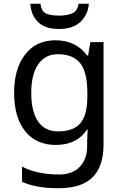

<svg xmlns="http://www.w3.org/2000/svg" viewBox="-20 -760 655 1020"><path d="M275 -546Q328 -546 370.5 -526Q413 -506 443 -465H448L460 -536H530V9Q530 124 471.5 182Q413 240 290 240Q172 240 97 206V125Q176 167 295 167Q364 167 403.5 126.5Q443 86 443 16V-5Q443 -17 444 -39.5Q445 -62 446 -71H442Q388 10 276 10Q172 10 113.5 -63Q55 -136 55 -267Q55 -395 113.5 -470.5Q172 -546 275 -546ZM287 -472Q220 -472 183 -418.5Q146 -365 146 -266Q146 -167 182.5 -114.5Q219 -62 289 -62Q370 -62 407 -105.5Q444 -149 444 -246V-267Q444 -377 406 -424.5Q368 -472 287 -472ZM452 -740Q447 -680 406.5 -643Q366 -606 294 -606Q220 -606 182.5 -642.5Q145 -679 141 -740H195Q200 -699 225 -688Q250 -677 296 -677Q335 -677 363.5 -689Q392 -701 397 -740Z"/></svg>

Font: Noto Music
Style: Regular
Weight: 400
Designer: Monotype Design Team, Benjamin Yang
Foundry: Monotype Imaging Inc.
Version: Version 2.002; ttfautohint (v1.8.4.7-5d5b)